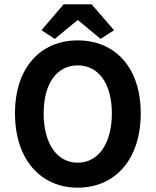

<svg xmlns="http://www.w3.org/2000/svg" viewBox="-20 -852 716 884"><path d="M338 12C510 12 628 -118 628 -330C628 -541 510 -666 338 -666C167 -666 49 -541 49 -330C49 -118 167 12 338 12ZM338 -551C433 -551 495 -468 495 -330C495 -191 433 -103 338 -103C242 -103 181 -191 181 -330C181 -468 242 -551 338 -551ZM171 -713 232 -673 338 -760 443 -673 505 -713 402 -832H273Z"/></svg>

Font: Source Sans Pro SemBd
Style: Regular
Weight: 700
Designer: Paul D. Hunt
Foundry: Adobe Systems Incorporated
Version: Version 2.020;PS 2.0;hotconv 1.0.86;makeotf.lib2.5.63406